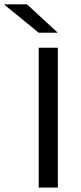

<svg xmlns="http://www.w3.org/2000/svg" viewBox="-89 -857 372 877"><path d="M175.3 0H87.8V-639H175.3ZM34.5 -837.2 173.3 -709V-707.6H87.5L-68.8 -835.4V-837.2Z"/></svg>

Font: Anek Gurmukhi Medium SemiExpanded
Style: Regular
Weight: 500
Width: 6
Version: Version 1.003